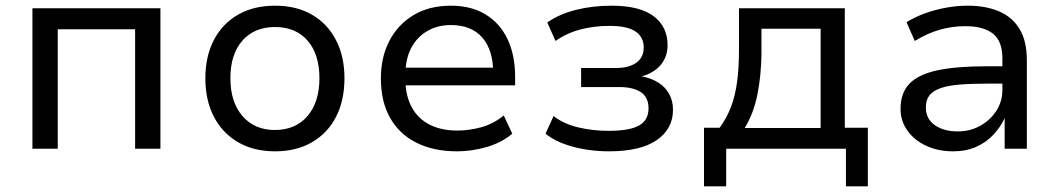

<svg xmlns="http://www.w3.org/2000/svg" viewBox="-20 -523 3722 675"><path d="M94 0V-494H544V0H455V-420H183V0Z M947 9Q872 9 817 -23Q762 -55 732 -112.5Q702 -170 702 -248Q702 -325 732 -382.5Q762 -440 817 -471.5Q872 -503 947 -503Q1022 -503 1076.5 -471.5Q1131 -440 1161 -382.5Q1191 -325 1191 -248Q1191 -170 1161.5 -112.5Q1132 -55 1077 -23Q1022 9 947 9ZM946 -66Q1019 -66 1061 -115Q1103 -164 1103 -248Q1103 -332 1061.5 -380Q1020 -428 947 -428Q874 -428 832 -380Q790 -332 790 -248Q790 -164 832.5 -115Q875 -66 946 -66Z M1587 9Q1504 9 1443.5 -21.5Q1383 -52 1351 -109.5Q1319 -167 1319 -247Q1319 -322 1349 -379.5Q1379 -437 1434 -470Q1489 -503 1565 -503Q1637 -503 1687.5 -472Q1738 -441 1764.5 -385Q1791 -329 1791 -252V-223H1386V-285H1733L1714 -265Q1714 -347 1675.5 -391Q1637 -435 1565 -435Q1518 -435 1481.5 -413.5Q1445 -392 1425 -353Q1405 -314 1405 -258V-248Q1405 -188 1427 -147Q1449 -106 1490 -85Q1531 -64 1588 -64Q1629 -64 1671.5 -75.5Q1714 -87 1751 -117L1781 -53Q1743 -21 1690.5 -6Q1638 9 1587 9Z M2121 9Q2053 9 1993 -7.5Q1933 -24 1898 -53L1926 -115Q1962 -87 2013.5 -75Q2065 -63 2119 -63Q2194 -63 2227 -82Q2260 -101 2260 -142Q2260 -181 2233 -199Q2206 -217 2156 -217H2023V-284H2147Q2191 -284 2217 -302.5Q2243 -321 2243 -356Q2243 -393 2214 -412.5Q2185 -432 2123 -432Q2069 -432 2021 -419.5Q1973 -407 1933 -379L1904 -444Q1947 -474 2005.5 -488.5Q2064 -503 2130 -503Q2229 -503 2278 -466Q2327 -429 2327 -364Q2327 -324 2303 -295Q2279 -266 2234 -254V-255Q2271 -248 2295.5 -232Q2320 -216 2333 -192Q2346 -168 2346 -137Q2346 -70 2289 -30.5Q2232 9 2121 9Z M2455 132V-74H2510Q2535 -108 2550 -147.5Q2565 -187 2571.5 -236.5Q2578 -286 2578 -349V-494H2950V-74H3031V132H2954V0H2533V132ZM2598 -73H2865V-422H2657V-334Q2656 -256 2642.5 -189.5Q2629 -123 2598 -73Z M3331 9Q3278 9 3236 -10.5Q3194 -30 3170 -64Q3146 -98 3146 -140Q3146 -197 3178 -229.5Q3210 -262 3276.5 -276Q3343 -290 3447 -290H3518V-229H3451Q3393 -229 3352 -225.5Q3311 -222 3285 -212.5Q3259 -203 3247 -187Q3235 -171 3235 -145Q3235 -105 3266.5 -83Q3298 -61 3347 -61Q3390 -61 3425.5 -80.5Q3461 -100 3482.5 -133Q3504 -166 3504 -206V-319Q3504 -378 3471 -404.5Q3438 -431 3373 -431Q3329 -431 3285.5 -419Q3242 -407 3196 -379L3167 -445Q3198 -464 3233 -476.5Q3268 -489 3306 -496Q3344 -503 3382 -503Q3446 -503 3492.5 -483Q3539 -463 3564.5 -421Q3590 -379 3590 -311V0H3512V-108Q3498 -77 3473 -50Q3448 -23 3412.5 -7Q3377 9 3331 9Z"/></svg>

Font: Nunito Sans 8pt
Style: Regular
Weight: 400
Version: Version 3.101;gftools[0.9.27]